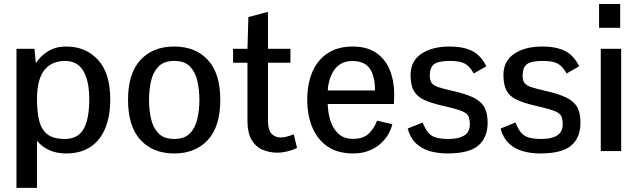

<svg xmlns="http://www.w3.org/2000/svg" viewBox="-20 -738 3108 938"><path d="M60.5 179.7V-499.5H148.4L155.3 -429.2Q178.2 -465.3 215.3 -488Q252.4 -510.7 303.7 -510.7Q398.9 -510.7 458.7 -445.8Q518.6 -380.9 518.6 -253.4Q518.6 -168.5 493.4 -109.4Q468.3 -50.3 420.4 -19.3Q372.6 11.7 303.7 11.7Q256.8 11.7 220.9 -4.4Q185.1 -20.5 160.6 -50.3V179.7ZM296.9 -59.1Q360.4 -59.1 388.2 -107.2Q416 -155.3 416 -252.9Q416 -343.3 387 -391.8Q357.9 -440.4 297.4 -440.4Q272.5 -440.4 248.3 -432.4Q224.1 -424.3 204.3 -404.5Q184.6 -384.8 172.9 -348.6Q161.1 -312.5 160.6 -255.9Q160.6 -192.9 171.4 -148.9Q182.1 -105 211.4 -82Q240.7 -59.1 296.9 -59.1Z M831.1 11.7Q727.1 11.7 666.3 -54.4Q605.5 -120.6 605.5 -250Q605.5 -379.4 666.3 -445.1Q727.1 -510.7 831.1 -510.7Q935.1 -510.7 995.6 -445.1Q1056.2 -379.4 1056.2 -250Q1056.2 -120.6 995.6 -54.4Q935.1 11.7 831.1 11.7ZM831.1 -59.1Q882.3 -59.1 908.7 -87.2Q935.1 -115.2 944.6 -159.2Q954.1 -203.1 954.1 -250Q954.1 -296.9 944.6 -340.6Q935.1 -384.3 908.7 -412.4Q882.3 -440.4 831.1 -440.4Q780.3 -440.4 753.7 -412.4Q727.1 -384.3 717.5 -340.6Q708 -296.9 708 -250Q708 -203.1 717.5 -159.2Q727.1 -115.2 753.7 -87.2Q780.3 -59.1 831.1 -59.1Z M1335 7.8Q1295.4 7.8 1262.2 -6.6Q1229 -21 1209 -54.9Q1189 -88.9 1189 -147V-431.6H1118.7V-499.5H1189L1193.4 -654.8L1289.1 -680.2V-499.5H1398.9V-431.6H1289.1V-149.9Q1289.1 -103 1306.4 -84.7Q1323.7 -66.4 1351.1 -66.4Q1364.7 -66.4 1381.1 -70.6Q1397.5 -74.7 1415 -82L1431.2 -15.1Q1408.7 -4.4 1383.8 1.7Q1358.9 7.8 1335 7.8Z M1706.5 11.7Q1627.9 11.7 1578.1 -23.7Q1528.3 -59.1 1504.6 -118.7Q1481 -178.2 1481 -250Q1481 -330.6 1507.1 -389.2Q1533.2 -447.8 1582.8 -479.2Q1632.3 -510.7 1702.6 -510.7Q1772.5 -510.7 1817.4 -480.2Q1862.3 -449.7 1884 -396.7Q1905.8 -343.8 1905.8 -276.9Q1905.8 -274.9 1905.5 -264.9Q1905.3 -254.9 1905 -244.6Q1904.8 -234.4 1904.3 -230H1581.1Q1582 -188.5 1594 -149.2Q1606 -109.9 1633.1 -84.7Q1660.2 -59.6 1705.1 -59.6Q1755.9 -59.6 1782.5 -86.2Q1809.1 -112.8 1821.8 -148.4L1897 -131.3Q1885.7 -87.9 1858.6 -55.9Q1831.5 -23.9 1793 -6.1Q1754.4 11.7 1706.5 11.7ZM1581.1 -295.9H1812Q1812 -366.2 1786.6 -403.1Q1761.2 -439.9 1700.7 -439.9Q1667.5 -439.9 1644.8 -426Q1622.1 -412.1 1608.6 -389.9Q1595.2 -367.7 1588.6 -343Q1582 -318.4 1581.1 -295.9Z M2165.5 11.7Q2121.6 11.7 2082 1Q2042.5 -9.8 2013.4 -36.6Q1984.4 -63.5 1971.7 -109.9L2044.9 -139.6Q2057.1 -108.4 2071.5 -90.8Q2085.9 -73.2 2109.6 -66.2Q2133.3 -59.1 2172.9 -59.1Q2220.2 -59.1 2247.8 -75.9Q2275.4 -92.8 2275.4 -130.4Q2275.4 -150.9 2271.2 -164.1Q2267.1 -177.2 2253.7 -186.3Q2240.2 -195.3 2213.4 -203.4Q2186.5 -211.4 2141.1 -221.7Q2086.9 -234.4 2052.5 -250Q2018.1 -265.6 2002 -293.7Q1985.8 -321.8 1985.8 -371.6Q1985.8 -439.5 2038.3 -475.1Q2090.8 -510.7 2176.3 -510.7Q2242.7 -510.7 2285.9 -489.5Q2329.1 -468.3 2356 -414.1Q2356 -414.1 2346.7 -408.9Q2337.4 -403.8 2325.2 -396.7Q2313 -389.6 2303.7 -384.3Q2294.4 -378.9 2294.4 -378.9Q2274.9 -414.6 2250.5 -427.5Q2226.1 -440.4 2179.2 -440.4Q2121.1 -440.4 2100.6 -424.3Q2080.1 -408.2 2079.6 -371.1Q2079.1 -346.7 2088.4 -333.5Q2097.7 -320.3 2121.1 -312.5Q2144.5 -304.7 2185.5 -295.4Q2250 -281.2 2288.8 -263.4Q2327.6 -245.6 2345 -216.6Q2362.3 -187.5 2362.3 -139.2Q2362.3 -65.9 2317.1 -27.1Q2272 11.7 2165.5 11.7Z M2619.1 11.7Q2575.2 11.7 2535.6 1Q2496.1 -9.8 2467 -36.6Q2438 -63.5 2425.3 -109.9L2498.5 -139.6Q2510.7 -108.4 2525.1 -90.8Q2539.6 -73.2 2563.2 -66.2Q2586.9 -59.1 2626.5 -59.1Q2673.8 -59.1 2701.4 -75.9Q2729 -92.8 2729 -130.4Q2729 -150.9 2724.9 -164.1Q2720.7 -177.2 2707.3 -186.3Q2693.8 -195.3 2667 -203.4Q2640.1 -211.4 2594.7 -221.7Q2540.5 -234.4 2506.1 -250Q2471.7 -265.6 2455.6 -293.7Q2439.5 -321.8 2439.5 -371.6Q2439.5 -439.5 2491.9 -475.1Q2544.4 -510.7 2629.9 -510.7Q2696.3 -510.7 2739.5 -489.5Q2782.7 -468.3 2809.6 -414.1Q2809.6 -414.1 2800.3 -408.9Q2791 -403.8 2778.8 -396.7Q2766.6 -389.6 2757.3 -384.3Q2748 -378.9 2748 -378.9Q2728.5 -414.6 2704.1 -427.5Q2679.7 -440.4 2632.8 -440.4Q2574.7 -440.4 2554.2 -424.3Q2533.7 -408.2 2533.2 -371.1Q2532.7 -346.7 2542 -333.5Q2551.3 -320.3 2574.7 -312.5Q2598.1 -304.7 2639.2 -295.4Q2703.6 -281.2 2742.4 -263.4Q2781.2 -245.6 2798.6 -216.6Q2815.9 -187.5 2815.9 -139.2Q2815.9 -65.9 2770.8 -27.1Q2725.6 11.7 2619.1 11.7Z M2915 0V-499.5H3014.6V0ZM2906.7 -602.1V-718.3H3009.8V-602.1Z"/></svg>

Font: Pontano Sans SemiBold
Style: Regular
Weight: 600
Designer: Vernon Adams
Foundry: Vernon Adams
Version: Version 2.001